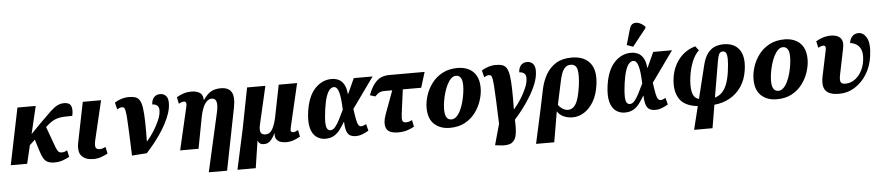

<svg xmlns="http://www.w3.org/2000/svg" viewBox="-52 -1201 8308 1809"><g transform="rotate(-5 4102.0 -296.5)"><path d="M8 0 118 -536H291L229 -275L323 -371Q386 -435 425 -471.5Q464 -508 494 -523.5Q524 -539 560 -539Q610 -539 624.5 -506Q639 -473 626 -413Q578 -413 544 -411Q510 -409 482.5 -401Q455 -393 429.5 -376.5Q404 -360 373 -331L371 -329L442 -134Q452 -108 463 -93Q474 -78 499 -78Q523 -78 549 -94L563 -31Q541 -18 504 -4Q467 10 423 10Q382 10 357.5 -2Q333 -14 317.5 -40.5Q302 -67 289 -111L255 -220L204 -173L163 0Z M790 10Q716 10 679 -30Q642 -70 660 -160L736 -536H909L821 -164Q811 -120 818 -99Q825 -78 857 -78Q872 -78 885 -82.5Q898 -87 912 -94L926 -31Q905 -18 868 -4Q831 10 790 10Z M1037 -502Q1061 -519 1098 -531Q1135 -543 1172 -543Q1209 -543 1234 -534.5Q1259 -526 1274 -501Q1289 -476 1296 -428.5Q1303 -381 1305 -304Q1307 -227 1305 -113H1308Q1341 -150 1373 -200Q1405 -250 1427 -301.5Q1449 -353 1449 -394Q1449 -427 1430.5 -440.5Q1412 -454 1386 -454Q1387 -494 1408 -519.5Q1429 -545 1468 -545Q1499 -545 1521 -524Q1543 -503 1543 -455Q1543 -408 1526 -357Q1509 -306 1481 -254.5Q1453 -203 1419.5 -155.5Q1386 -108 1353.5 -68.5Q1321 -29 1295 -1L1154 9Q1149 -124 1145.5 -209.5Q1142 -295 1138.5 -344.5Q1135 -394 1130 -417.5Q1125 -441 1117.5 -447Q1110 -453 1098 -453Q1088 -453 1076.5 -448.5Q1065 -444 1053 -437Z M1861 229 1986 -325Q2001 -389 1992.5 -424.5Q1984 -460 1949 -460Q1922 -460 1900.5 -438.5Q1879 -417 1864.5 -381.5Q1850 -346 1842 -306L1784 0H1610L1705 -410Q1714 -455 1686 -455Q1676 -455 1664.5 -451.5Q1653 -448 1636 -439L1623 -502Q1655 -521 1690 -532Q1725 -543 1763 -543Q1808 -543 1839.5 -525Q1871 -507 1873 -457H1878Q1912 -508 1949.5 -529Q1987 -550 2041 -550Q2115 -550 2142.5 -504Q2170 -458 2150 -357L2034 229Z M2132 229 2216 -157 2290 -536H2463L2381 -180Q2369 -131 2378.5 -105.5Q2388 -80 2426 -80Q2467 -80 2491 -123.5Q2515 -167 2529 -235L2589 -536H2763L2666 -120Q2660 -94 2667 -86Q2674 -78 2687 -78Q2697 -78 2708.5 -82.5Q2720 -87 2733 -94L2746 -31Q2717 -14 2683.5 -2Q2650 10 2611 10Q2586 10 2561.5 2.5Q2537 -5 2522 -25Q2507 -45 2510 -82H2507Q2491 -45 2466 -17.5Q2441 10 2403 10Q2358 10 2346 -27H2344L2305 229Z M2984 10Q2936 10 2899 -17Q2862 -44 2846 -102.5Q2830 -161 2843 -257Q2864 -403 2932 -474.5Q3000 -546 3089 -546Q3125 -546 3155 -532Q3185 -518 3205 -484.5Q3225 -451 3230 -393H3234L3299 -536H3477L3270 -247Q3279 -181 3286.5 -144Q3294 -107 3304 -92.5Q3314 -78 3330 -78Q3340 -78 3351 -82Q3362 -86 3377 -94L3393 -31Q3367 -15 3335.5 -2.5Q3304 10 3273 10Q3241 10 3219 -1.5Q3197 -13 3185.5 -43.5Q3174 -74 3172 -132H3169Q3146 -93 3122 -61Q3098 -29 3065 -9.5Q3032 10 2984 10ZM3038 -66Q3062 -66 3083 -91Q3104 -116 3125 -157.5Q3146 -199 3170 -249Q3166 -365 3150.5 -416.5Q3135 -468 3104 -468Q3084 -468 3065.5 -449.5Q3047 -431 3031.5 -386.5Q3016 -342 3005 -264Q2994 -182 2995.5 -139.5Q2997 -97 3008.5 -81.5Q3020 -66 3038 -66Z M3672 10Q3582 10 3560 -39Q3538 -88 3571 -176L3650 -390H3574Q3550 -390 3531.5 -382Q3513 -374 3486 -346L3436 -362Q3466 -438 3498 -475Q3530 -512 3564 -524Q3598 -536 3634 -536H3969L3924 -390H3750L3720 -164Q3714 -120 3719 -99Q3724 -78 3755 -78Q3771 -78 3784 -82.5Q3797 -87 3811 -94L3824 -31Q3803 -18 3763.5 -4Q3724 10 3672 10Z M4161 10Q4071 10 4014.5 -41.5Q3958 -93 3958 -196Q3958 -253 3977.5 -314Q3997 -375 4037 -428Q4077 -481 4138 -513.5Q4199 -546 4282 -546Q4337 -546 4382.5 -525Q4428 -504 4455 -458.5Q4482 -413 4482 -340Q4482 -286 4463 -225Q4444 -164 4405 -110.5Q4366 -57 4305.5 -23.5Q4245 10 4161 10ZM4182 -68Q4209 -68 4231 -89.5Q4253 -111 4270 -147Q4287 -183 4298 -224.5Q4309 -266 4314.5 -306Q4320 -346 4320 -377Q4320 -428 4304 -451Q4288 -474 4260 -474Q4235 -474 4213.5 -453.5Q4192 -433 4175 -399Q4158 -365 4146 -324Q4134 -283 4127.5 -242.5Q4121 -202 4121 -169Q4121 -115 4137 -91.5Q4153 -68 4182 -68Z M4610 215 4570 210 4626 9H4625Q4620 -124 4616.5 -209.5Q4613 -295 4609.5 -344.5Q4606 -394 4601 -417.5Q4596 -441 4588.5 -447Q4581 -453 4569 -453Q4559 -453 4547.5 -448.5Q4536 -444 4524 -437L4508 -502Q4532 -519 4569 -531Q4606 -543 4643 -543Q4680 -543 4705 -534.5Q4730 -526 4745 -501Q4760 -476 4767 -428.5Q4774 -381 4776 -304Q4778 -227 4776 -113H4779Q4812 -150 4844 -200Q4876 -250 4898 -301.5Q4920 -353 4920 -394Q4920 -427 4901.5 -440.5Q4883 -454 4857 -454Q4858 -494 4879 -519.5Q4900 -545 4939 -545Q4970 -545 4992 -524Q5014 -503 5014 -455Q5014 -399 4990 -337Q4966 -275 4928.5 -214Q4891 -153 4850.5 -101Q4810 -49 4777 -13Q4782 72 4772.5 126.5Q4763 181 4726 203.5Q4689 226 4610 215Z M5065 -275Q5081 -351 5116 -413Q5151 -475 5210.5 -512.5Q5270 -550 5359 -550Q5477 -550 5533.5 -480.5Q5590 -411 5571 -273Q5558 -180 5520.5 -116.5Q5483 -53 5431 -20.5Q5379 12 5322 12Q5277 12 5238 -5Q5199 -22 5179 -56H5177L5128 231H4956L5027 -93ZM5283 -62Q5331 -62 5359.5 -110Q5388 -158 5405 -277Q5419 -381 5407 -432Q5395 -483 5345 -483Q5313 -483 5292.5 -463Q5272 -443 5259.5 -408Q5247 -373 5238 -328L5193 -118Q5206 -96 5232.5 -79Q5259 -62 5283 -62Z M5816 10Q5768 10 5731 -17Q5694 -44 5678 -102.5Q5662 -161 5675 -257Q5696 -403 5764 -474.5Q5832 -546 5921 -546Q5957 -546 5987 -532Q6017 -518 6037 -484.5Q6057 -451 6062 -393H6066L6131 -536H6309L6102 -247Q6111 -181 6118.5 -144Q6126 -107 6136 -92.5Q6146 -78 6162 -78Q6172 -78 6183 -82Q6194 -86 6209 -94L6225 -31Q6199 -15 6167.5 -2.5Q6136 10 6105 10Q6073 10 6051 -1.5Q6029 -13 6017.5 -43.5Q6006 -74 6004 -132H6001Q5978 -93 5954 -61Q5930 -29 5897 -9.5Q5864 10 5816 10ZM5870 -66Q5894 -66 5915 -91Q5936 -116 5957 -157.5Q5978 -199 6002 -249Q5998 -365 5982.5 -416.5Q5967 -468 5936 -468Q5916 -468 5897.5 -449.5Q5879 -431 5863.5 -386.5Q5848 -342 5837 -264Q5826 -182 5827.5 -139.5Q5829 -97 5840.5 -81.5Q5852 -66 5870 -66ZM5947 -601 5888 -622 5932 -773Q5943 -811 5969 -820Q5995 -829 6025.5 -816.5Q6056 -804 6079 -778L6078 -766Z M6451 229 6505 9Q6379 -4 6331.5 -79.5Q6284 -155 6301 -275Q6315 -377 6374.5 -451.5Q6434 -526 6530 -554L6561 -514Q6520 -475 6495 -411.5Q6470 -348 6460 -278Q6447 -187 6459.5 -129Q6472 -71 6522 -57L6598 -367Q6615 -438 6644.5 -478Q6674 -518 6713 -534Q6752 -550 6798 -550Q6897 -550 6945 -485Q6993 -420 6976 -295Q6963 -201 6918.5 -135.5Q6874 -70 6807.5 -33.5Q6741 3 6662 10L6625 229ZM6730 -392 6673 -57Q6705 -65 6733.5 -89.5Q6762 -114 6783 -162Q6804 -210 6815 -287Q6826 -367 6825 -409Q6824 -451 6813.5 -467Q6803 -483 6784 -483Q6759 -483 6748.5 -461.5Q6738 -440 6730 -392Z M7253 10Q7163 10 7106.5 -41.5Q7050 -93 7050 -196Q7050 -253 7069.5 -314Q7089 -375 7129 -428Q7169 -481 7230 -513.5Q7291 -546 7374 -546Q7429 -546 7474.5 -525Q7520 -504 7547 -458.5Q7574 -413 7574 -340Q7574 -286 7555 -225Q7536 -164 7497 -110.5Q7458 -57 7397.5 -23.5Q7337 10 7253 10ZM7274 -68Q7301 -68 7323 -89.5Q7345 -111 7362 -147Q7379 -183 7390 -224.5Q7401 -266 7406.5 -306Q7412 -346 7412 -377Q7412 -428 7396 -451Q7380 -474 7352 -474Q7327 -474 7305.5 -453.5Q7284 -433 7267 -399Q7250 -365 7238 -324Q7226 -283 7219.5 -242.5Q7213 -202 7213 -169Q7213 -115 7229 -91.5Q7245 -68 7274 -68Z M7840 10Q7752 10 7716.5 -32Q7681 -74 7701 -170L7752 -413Q7761 -455 7733 -455Q7723 -455 7711.5 -451.5Q7700 -448 7684 -439L7670 -502Q7702 -521 7737 -532Q7772 -543 7811 -543Q7847 -543 7874.5 -531Q7902 -519 7914.5 -490Q7927 -461 7915 -407L7867 -173Q7857 -127 7863.5 -103.5Q7870 -80 7912 -80Q7954 -80 7992.5 -105Q8031 -130 8058 -175Q8085 -220 8094 -280Q8103 -346 8088 -383.5Q8073 -421 8045 -437.5Q8017 -454 7986 -458Q7993 -501 8016 -522.5Q8039 -544 8072 -544Q8122 -544 8151 -488.5Q8180 -433 8163 -313Q8150 -222 8105 -149Q8060 -76 7991.5 -33Q7923 10 7840 10Z"/></g></svg>

Font: Noto Serif SemiCondensed ExtraBold
Style: Italic
Weight: 800
Width: 4
Italic angle: -12°
Designer: Monotype Design Team
Foundry: Monotype Imaging Inc.
Version: Version 2.014; ttfautohint (v1.8.4.7-5d5b)